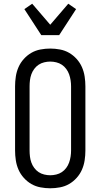

<svg xmlns="http://www.w3.org/2000/svg" viewBox="-20 -1004 540 1032"><path d="M250 8Q224 8 197.5 3Q171 -2 148.5 -15Q126 -28 108 -48Q90 -68 79.5 -92Q69 -116 65 -142.5Q61 -169 61 -195V-540Q61 -566 65 -592.5Q69 -619 79.5 -643Q90 -667 108 -687Q126 -707 148.5 -720Q171 -733 197.5 -738Q224 -743 250 -743Q276 -743 302.5 -738Q329 -733 351.5 -720Q374 -707 392 -687Q410 -667 420.5 -643Q431 -619 435 -592.5Q439 -566 439 -540V-195Q439 -169 435 -142.5Q431 -116 420.5 -92Q410 -68 392 -48Q374 -28 351.5 -15Q329 -2 302.5 3Q276 8 250 8ZM250 -62Q266 -62 282.5 -66Q299 -70 312.5 -79Q326 -88 336 -101.5Q346 -115 351.5 -130.5Q357 -146 359.5 -162.5Q362 -179 362 -195V-540Q362 -556 359.5 -572.5Q357 -589 351.5 -604.5Q346 -620 336 -633.5Q326 -647 312.5 -656Q299 -665 282.5 -669Q266 -673 250 -673Q234 -673 217.5 -669Q201 -665 187.5 -656Q174 -647 164 -633.5Q154 -620 148.5 -604.5Q143 -589 141 -572.5Q139 -556 139 -540V-195Q139 -179 141 -162.5Q143 -146 148.5 -130.5Q154 -115 164 -101.5Q174 -88 187.5 -79Q201 -70 217.5 -66Q234 -62 250 -62ZM202 -815 111 -955 153 -984 250 -871 347 -984 389 -955 298 -815Z"/></svg>

Font: Iosevka Curly Slab
Style: Regular
Weight: 400
Monospace: yes
Designer: Belleve Invis
Foundry: Belleve Invis
Version: Version 22.1.2; ttfautohint (v1.8.4)